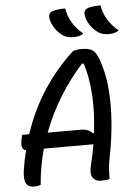

<svg xmlns="http://www.w3.org/2000/svg" viewBox="-62 -981 730 1034"><g transform="rotate(-5 303.5 -464.5)"><path d="M330 -935Q343 -852 416 -792Q405 -784 391.5 -780.5Q378 -777 364 -777Q346 -777 333 -780Q320 -783 308 -790Q280 -809 262.5 -836Q245 -863 241 -890Q237 -915 257 -925Q270 -930 289 -932.5Q308 -935 330 -935ZM521 -935Q534 -852 607 -792Q585 -777 554 -777Q537 -777 524 -780Q511 -783 499 -790Q471 -809 453 -836Q435 -863 432 -890Q428 -915 448 -925Q472 -935 521 -935ZM116 0Q100 6 80 6Q47 6 36 -18Q25 -42 33 -92Q41 -144 54 -193Q36 -195 32.5 -214Q29 -233 36 -260L40 -277H78Q122 -409 192.5 -515.5Q263 -622 354 -704Q365 -706 375.5 -708Q386 -710 398 -710Q448 -710 467 -688.5Q486 -667 499 -620Q520 -556 526 -474.5Q532 -393 525 -302Q518 -211 499 -116Q492 -79 490 -53Q488 -27 489 0Q473 6 439 6Q413 6 398.5 -14Q384 -34 393 -74Q408 -135 418 -193H150Q123 -96 116 0ZM356 -277Q400 -277 420 -252L426 -253Q440 -365 434 -460Q428 -555 404 -630L394 -631Q324 -553 269 -463.5Q214 -374 178 -277Z"/></g></svg>

Font: Recursive Mn Csl St
Style: Italic
Weight: 400
Italic angle: -15°
Monospace: yes
Version: Version 1.079;hotconv 1.0.112;makeotfexe 2.5.65598; ttfautoh